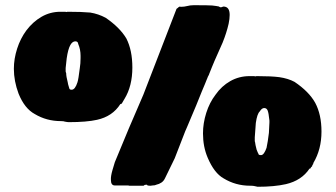

<svg xmlns="http://www.w3.org/2000/svg" viewBox="-20 -701 1285 734"><path d="M764 -381Q756 -363 730 -298L695 -215Q689 -200 688 -199L648 -96L611 -20Q606 -9 597 -3Q588 3 578 5Q573 8 563 8L556 9H553Q549 9 547 8.5Q545 8 544 8Q543 5 539.5 5Q536 5 533 6Q529 9 529 9H474Q474 8 466 8H449H431H419Q404 8 404 -13Q403 -27 410 -51L419 -81Q472 -211 528 -339L654 -665Q654 -667 656.5 -668.5Q659 -670 660 -671Q661 -673 662 -673Q663 -673 664 -674Q666 -674 666 -676Q669 -676 670 -675H673Q684 -675 696 -678Q707 -681 719 -681H740Q773 -681 791 -680Q809 -678 818 -676V-675Q822 -673 825 -673L834 -676Q858 -676 858 -644Q858 -629 854 -610Q846 -575 831 -538L800 -468L790 -444L780 -419Q779 -415 776.5 -411Q774 -407 773 -403L770 -396ZM351 -243Q311 -234 243 -234Q238 -234 228 -236Q224 -238 213 -238Q158 -238 113 -265Q74 -286 51 -343Q33 -391 33 -438Q33 -476 45.5 -515Q58 -554 81 -585Q106 -618 139 -637Q172 -656 211 -656H224Q231 -656 235 -655Q236 -656 237 -656Q238 -656 238 -656H240Q292 -656 325 -653Q356 -648 384 -633Q438 -596 463 -554Q486 -509 486 -443Q486 -372 456 -323L453 -318L449 -311Q447 -307 446 -306L444 -304L440 -303Q410 -256 351 -243ZM288 -488Q288 -512 279 -533Q278 -543 268 -543Q257 -543 249 -529Q240 -513 235 -478L231 -441V-428Q231 -427 231.5 -425.5Q232 -424 233 -421Q233 -409 239 -386Q240 -379 242 -373Q244 -367 245 -363Q246 -358 254 -358Q267 -358 276 -386Q280 -398 285 -440Q288 -458 288 -479ZM1209 -198Q1209 -130 1178 -78Q1178 -73 1175 -71Q1173 -67 1173 -65Q1169 -62 1168 -60V-58L1163 -56Q1133 -11 1073 3Q1029 13 965 13Q963 13 951 10Q946 9 936 9Q881 9 835 -19Q799 -39 774 -98Q756 -140 756 -191Q756 -230 768.5 -269.5Q781 -309 804 -339Q827 -372 860.5 -391Q894 -410 934 -410H946Q954 -410 958 -409Q959 -410 961 -410H963Q1017 -410 1048 -406Q1082 -401 1106 -388Q1161 -351 1185 -308Q1209 -263 1209 -198ZM1010 -240Q1007 -270 1003 -279Q999 -288 990 -288Q981 -288 973 -275Q963 -266 958 -231L954 -176V-163Q954 -162 954 -161Q954 -160 955 -158Q956 -148 961 -129Q966 -116 968 -113Q968 -108 978 -108Q984 -108 989.5 -116Q995 -124 999 -136Q1004 -159 1008 -193L1010 -233Z"/></svg>

Font: Sigmar One
Style: Regular
Weight: 400
Designer: Vernon Adams
Foundry: Vernon Adams
Version: Version 2.000